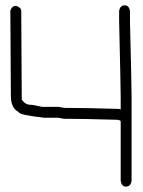

<svg xmlns="http://www.w3.org/2000/svg" viewBox="-20 -710 540 724"><path d="M450.7 -689.9Q466.3 -689.9 470.2 -668.5V-625.5Q476.1 -391.1 476.1 -348.1V-27.8Q472.7 -6.3 454.6 -6.3Q439 -6.3 435.1 -27.8V-252.4Q435.1 -256.3 423.3 -258.3Q289.6 -262.2 220.2 -262.2Q202.6 -266.1 194.8 -266.1H146Q50.3 -276.9 50.3 -287.6Q21 -302.2 21 -348.1Q21 -408.7 19 -670.4Q25.4 -688 40.5 -688Q60.1 -682.1 60.1 -668.5Q62 -431.6 62 -334.5Q75.2 -314.9 95.2 -314.9Q105 -314.9 138.2 -307.1H200.7Q219.7 -303.2 222.2 -303.2Q301.3 -303.2 429.2 -299.3Q433.1 -297.4 435.1 -297.4V-344.2Q435.1 -379.9 429.2 -631.3V-668.5Q432.6 -689.9 450.7 -689.9Z"/></svg>

Font: CEF Fonts CJK Mono
Style: Regular
Weight: 400
Designer: PartyBoss (派对大魔王)
Version: Release 2.25